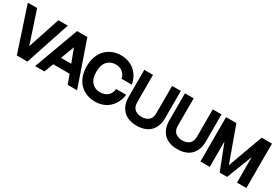

<svg xmlns="http://www.w3.org/2000/svg" viewBox="57 -1921 4370 3031"><g transform="rotate(30 2241.5 -405.5)"><path d="M453 0H260L-7 -809H163L356 -225L550 -810H721Z M1188 0 1125 -167H827L764 0H594L891 -809H1079L1358 0ZM883 -316H1069L976 -563Z M1883 -326H2066Q2051 -217 1996 -138.5Q1941 -60 1861.5 -22.5Q1782 15 1686 15Q1606 15 1536.5 -12.5Q1467 -40 1414 -91.5Q1361 -143 1330.5 -224Q1300 -305 1300 -406Q1300 -504 1330.5 -585Q1361 -666 1413.5 -718Q1466 -770 1536 -798Q1606 -826 1686 -826Q1831 -826 1933 -742Q2035 -658 2062 -508H1876Q1860 -582 1809 -620.5Q1758 -659 1686 -659Q1591 -659 1533 -594.5Q1475 -530 1475 -406Q1475 -281 1533 -217Q1591 -153 1686 -153Q1765 -153 1819.5 -197Q1874 -241 1883 -326Z M2623 -810H2782V-311Q2782 -242 2762.5 -184Q2743 -126 2703.5 -81Q2664 -36 2599 -10.5Q2534 15 2449 15Q2365 15 2300 -10.5Q2235 -36 2195.5 -81Q2156 -126 2136 -184Q2116 -242 2116 -311V-810H2275V-313V-307Q2275 -261 2290.5 -228Q2306 -195 2332.5 -177.5Q2359 -160 2387.5 -152Q2416 -144 2448.5 -144Q2481 -144 2510 -152Q2539 -160 2565.5 -177.5Q2592 -195 2607.5 -228Q2623 -261 2623 -307V-313Z M3364 -810H3523V-311Q3523 -242 3503.5 -184Q3484 -126 3444.5 -81Q3405 -36 3340 -10.5Q3275 15 3190 15Q3106 15 3041 -10.5Q2976 -36 2936.5 -81Q2897 -126 2877 -184Q2857 -242 2857 -311V-810H3016V-313V-307Q3016 -261 3031.5 -228Q3047 -195 3073.5 -177.5Q3100 -160 3128.5 -152Q3157 -144 3189.5 -144Q3222 -144 3251 -152Q3280 -160 3306.5 -177.5Q3333 -195 3348.5 -228Q3364 -261 3364 -307V-313Z M4256 -809H4444V0H4273V-464L4093 0H3958L3777 -464V0H3607V-809H3795L4025 -173Z"/></g></svg>

Font: Neutral Face
Style: Bold
Weight: 700
Designer: Vadym Aksieiev
Version: Version 1.039;Fontself Maker 3.5.7